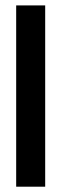

<svg xmlns="http://www.w3.org/2000/svg" viewBox="-20 -704 231 724"><path d="M41 0V-683.6H150.4V0Z"/></svg>

Font: Post No Bills Colombo
Style: Bold
Weight: 800
Designer: Kosala Senevirathne, Siva Puranthara, Lasantha Premarathna, Tharique Azeez
Foundry: Mooniak
Version: Version 1.220 ; ttfautohint (v1.5)